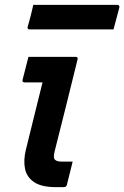

<svg xmlns="http://www.w3.org/2000/svg" viewBox="-20 -770 511 790"><path d="M97 -536H291Q302 -536 299 -525Q276 -431 252.5 -337Q229 -243 205 -148Q198 -121 206 -113Q214 -105 234 -105H279Q273 -82 267 -57Q261 -32 255 -9Q253 0 242 0H210Q151 0 120.5 -20.5Q90 -41 83 -75.5Q76 -110 86 -152Q103 -223 120.5 -292Q138 -361 155 -431H82Q70 -431 73 -442Q79 -465 85 -489Q91 -513 97 -536ZM117 -750H462Q473 -750 471 -739Q465 -715 459 -693.5Q453 -672 447 -649H103Q91 -649 94 -660Q101 -684 106.5 -705.5Q112 -727 117 -750Z"/></svg>

Font: Recursive Sn Lnr St SmB
Style: Italic
Weight: 600
Italic angle: -15°
Version: Version 1.079;hotconv 1.0.112;makeotfexe 2.5.65598; ttfautoh